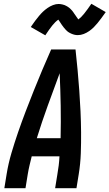

<svg xmlns="http://www.w3.org/2000/svg" viewBox="-20 -997 580 1017"><path d="M3 0 15 -74Q24 -130 40.5 -186Q57 -242 76 -297Q95 -352 116 -407Q137 -462 159 -517Q181 -572 204 -626.5Q227 -681 251 -735H380Q386 -681 391 -626.5Q396 -572 400 -517Q404 -462 406.5 -407Q409 -352 409.5 -296.5Q410 -241 408 -185Q406 -129 397 -74L385 0H272L284 -74Q288 -97 291 -121Q294 -145 295 -169H148Q142 -145 136.5 -121.5Q131 -98 127 -74L115 0ZM301 -265Q303 -351 301.5 -437Q300 -523 296 -609Q264 -523 233 -437.5Q202 -352 175 -265ZM220 -810 143 -854Q155 -872 166 -886.5Q177 -901 187 -913Q197 -925 207.5 -935Q218 -945 231.5 -954.5Q245 -964 260.5 -970Q276 -976 291 -976Q297 -976 302 -975Q307 -974 312 -973Q317 -972 322 -970Q327 -968 331.5 -965.5Q336 -963 340 -960.5Q344 -958 347.5 -955Q351 -952 355 -948Q359 -944 362.5 -940Q366 -936 368.5 -932Q371 -928 373.5 -924.5Q376 -921 378.5 -917.5Q381 -914 384 -909.5Q387 -905 390 -901Q393 -897 395 -894Q410 -905 426 -925Q442 -945 464 -977L540 -933Q528 -916 517 -901Q506 -886 496 -874Q486 -862 476 -852Q466 -842 452.5 -832.5Q439 -823 423.5 -817Q408 -811 392 -811Q383 -811 374.5 -813Q366 -815 357 -819Q348 -823 341.5 -827.5Q335 -832 328.5 -839Q322 -846 316.5 -853Q311 -860 307 -866Q303 -872 297.5 -880.5Q292 -889 289 -893Q273 -882 257 -862Q241 -842 220 -810Z"/></svg>

Font: Iosevka Curly Oblique
Style: Bold
Weight: 700
Italic angle: -9°
Monospace: yes
Designer: Belleve Invis
Foundry: Belleve Invis
Version: Version 11.1.0; ttfautohint (v1.8.3)